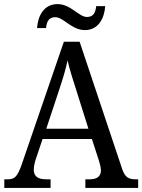

<svg xmlns="http://www.w3.org/2000/svg" viewBox="-20 -918 695 938"><path d="M395 -771C460 -771 490 -828 494 -888H450C447 -861 439 -835 405 -835C365 -835 326 -898 261 -898C195 -898 165 -841 161 -781H205C208 -808 215 -834 250 -834C291 -834 329 -771 395 -771ZM1 0H227V-42H205C164 -42 145 -58 145 -89C145 -103 149 -122 154 -138L188 -239H429L464 -131C469 -114 473 -98 473 -86C473 -57 455 -42 418 -42H397V0H655V-42H644C607 -42 591 -52 577 -92L369 -714H292L88 -120C66 -56 53 -42 18 -42H1ZM206 -289 269 -479C288 -536 301 -579 310 -623C320 -579 336 -529 355 -470L412 -289Z"/></svg>

Font: Noto Serif Sinhala SemiCondensed
Style: Regular
Weight: 400
Width: 4
Designer: Jelle Bosma - Monotype Design Team
Foundry: Monotype Imaging Inc.
Version: Version 2.007